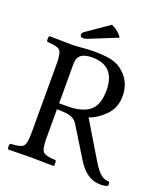

<svg xmlns="http://www.w3.org/2000/svg" viewBox="-150 -922 890 1033"><g transform="rotate(20 295.0 -405.0)"><path d="M312 -819.8Q355 -799.8 374 -768.1L230 -710Q202.1 -697.8 188 -698.2Q172.9 -698.2 172.9 -712.9Q172.9 -724.1 188 -733.9ZM272 -618.2Q189 -618.2 189 -554.2V-325.2H236.8Q317.9 -325.2 361.3 -358.2Q404.8 -391.1 404.8 -478Q404.8 -618.2 272 -618.2ZM189 -122.1Q189 -62 204.6 -47.6Q220.2 -33.2 275.9 -30.8Q279.8 -25.9 279.8 -13.9Q279.8 -2 275.9 2Q188 0 147 0Q106.9 0 17.1 2Q12.2 -2 12.2 -13.9Q12.2 -25.9 17.1 -30.8Q73.2 -32.7 88.6 -47.4Q104 -62 104 -122.1V-522.9Q104 -583 88.6 -597.4Q73.2 -611.8 17.1 -613.8Q12.2 -617.7 12.2 -629.9Q12.2 -642.1 17.1 -647Q111.3 -645 146 -645Q163.1 -645 204.6 -648.4Q246.1 -651.9 271 -651.9Q330.1 -651.9 371.1 -642.8Q412.1 -633.8 443.8 -604Q497.1 -554.2 497.1 -479Q497.1 -410.2 453.6 -366.7Q410.2 -323.2 363.8 -308.1L490.2 -98.1Q513.2 -60.1 534.2 -40.5Q555.2 -21 585.9 -21Q592.8 -7.8 586.9 2.9Q572.8 9.8 544.9 9.8Q467.8 9.8 413.1 -79.1L306.2 -252.9Q293.9 -272.9 270.5 -282Q247.1 -291 189 -291Z"/></g></svg>

Font: Linux Libertine O
Style: Regular
Weight: 400
Designer: Philipp H. Poll
Foundry: Philipp H. Poll
Version: Version 5.3.0